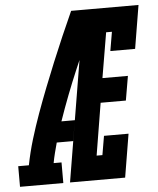

<svg xmlns="http://www.w3.org/2000/svg" viewBox="-102 -780 681 826"><g transform="rotate(-5 239.0 -367.5)"><path d="M-49 0V-89H-3Q8 -145 24.5 -199.5Q41 -254 60.5 -308Q80 -362 101 -415.5Q122 -469 144 -522.5Q166 -576 189 -629Q212 -682 236 -735H289L286 -716L332 -698Q283 -591 237 -483Q191 -375 153 -265H211L196 -176H125Q119 -154 113.5 -132.5Q108 -111 104 -89H138V0ZM167 0 289 -735H527L496 -548H389L403 -630H378L345 -435H455L437 -330H328L291 -105H316L330 -187H436L405 0Z"/></g></svg>

Font: Iosevka Curly Slab XBdObl
Style: Regular
Weight: 800
Italic angle: -9°
Monospace: yes
Designer: Belleve Invis
Foundry: Belleve Invis
Version: Version 11.1.0; ttfautohint (v1.8.3)